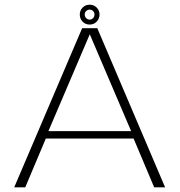

<svg xmlns="http://www.w3.org/2000/svg" viewBox="-20 -797 764 817"><path d="M40.5 0H87.5L175 -207.5H548.5L636 0H682.5L394 -677H329.5ZM186 -239 361.5 -650H362.5L538 -239ZM361.5 -692.5Q379.5 -692.5 391.5 -705Q403.5 -717.5 403.5 -735Q403.5 -752.5 391.5 -764.8Q379.5 -777 361.5 -777Q343.5 -777 331.5 -764.8Q319.5 -752.5 319.5 -735Q319.5 -717 331.5 -704.8Q343.5 -692.5 361.5 -692.5ZM361.5 -713.5Q353 -713.5 346.8 -719.8Q340.5 -726 340.5 -735Q340.5 -744.5 346.8 -750.2Q353 -756 361.5 -756Q370 -756 376 -750.2Q382 -744.5 382 -735Q382 -726 376 -719.8Q370 -713.5 361.5 -713.5Z"/></svg>

Font: Anybody SemiExpanded ExtraLight
Style: Regular
Weight: 250
Width: 6
Version: Version 1.113;gftools[0.9.25]